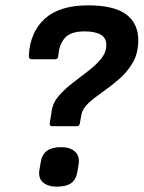

<svg xmlns="http://www.w3.org/2000/svg" viewBox="-20 -687 538 719"><path d="M175.6 -214.3Q170.6 -214.3 167.9 -217.3Q165.3 -220.3 166.3 -225.3L173.6 -271.9Q178.3 -303 200.4 -328.3Q222.6 -353.6 252.2 -376.5Q281.9 -399.5 310.8 -421.6Q339.8 -443.7 358.8 -467.1Q377.7 -490.5 378.1 -518Q378.4 -544.6 357.4 -557Q336.3 -569.5 297.4 -569.5Q245.3 -569.5 223.4 -545.4Q201.5 -521.3 198.2 -477.5Q197.8 -465.1 186.1 -465.1H98.9Q93.2 -465.1 90.4 -468.5Q87.6 -471.9 87.9 -478.6Q92.6 -567 147.9 -617Q203.1 -667 310.2 -667Q406.7 -667 452.2 -633.3Q497.8 -599.7 497.8 -536.3Q497.8 -488.2 477.6 -453.2Q457.5 -418.2 427.2 -391.8Q396.9 -365.3 365.7 -343.7Q334.6 -322.1 311.8 -301.3Q289 -280.5 284.6 -256.1L279 -225.3Q277.3 -214.3 267.3 -214.3ZM192.6 12Q159.5 12 141 -4.1Q122.6 -20.2 127.6 -50.3L132.3 -78.7Q137.3 -109.2 156.3 -122.6Q175.2 -136 208.7 -136Q242.9 -136 261.1 -119Q279.4 -102.1 274.3 -71.6L269.7 -43.3Q264.7 -13.8 246.1 -0.9Q227.5 12 192.6 12Z"/></svg>

Font: Sofia Sans Hairline
Style: Italic
Weight: 1
Italic angle: -9°
Designer: Botio Nikoltchev, Ani Petrova
Foundry: lettersoup
Version: Version 4.102